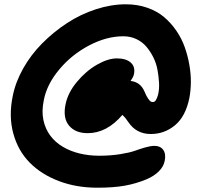

<svg xmlns="http://www.w3.org/2000/svg" viewBox="-20 -686 949 894"><path d="M433.1 188Q335.4 188 253.9 157Q172.4 126 118.2 71Q64 16.1 42 -64.2Q20 -144.5 39.1 -237.8Q51.8 -302.7 87.6 -366.7Q123.5 -430.7 176.3 -483.9Q229 -537.1 292 -578.4Q355 -619.6 426.3 -642.8Q497.6 -666 565.9 -666Q620.1 -666 666 -649.9Q711.9 -633.8 744.1 -606.4Q776.4 -579.1 801.3 -542.7Q826.2 -506.3 840.3 -466.1Q854.5 -425.8 861.8 -383.5Q869.1 -341.3 868.7 -302.5Q868.2 -263.7 861.8 -230Q844.2 -143.6 794.9 -102.8Q745.6 -62 682.1 -62Q614.3 -62 577.1 -118.2Q564.5 -137.7 549.8 -150.9Q477.1 -65.9 388.2 -65.9Q331.1 -65.9 301.5 -101.1Q272 -136.2 285.2 -200.2Q295.9 -253.9 338.1 -304.7Q380.4 -355.5 431.6 -384.8Q482.9 -414.1 523.9 -414.1Q566.9 -414.1 588.6 -394.8Q610.4 -375.5 604 -341.8Q602.1 -329.1 587.9 -309.1Q633.8 -304.2 652.8 -259.8Q662.1 -237.3 670.2 -226.1Q678.2 -214.8 682.4 -212.9Q686.5 -210.9 692.9 -210.9Q706.5 -210.9 715.8 -244.1Q722.2 -270.5 720.5 -301Q718.8 -331.5 713.1 -361.8Q707.5 -392.1 693.4 -420.2Q679.2 -448.2 660.6 -469.7Q642.1 -491.2 614.5 -504.2Q586.9 -517.1 554.2 -517.1Q476.1 -517.1 394.8 -474.4Q313.5 -431.6 255.9 -362.5Q198.2 -293.5 184.1 -220.2Q173.3 -168.5 182.1 -127Q190.9 -85.4 214.4 -54.2Q237.8 -22.9 273.2 -2.2Q308.6 18.6 351.3 28.8Q394 39.1 441.9 39.1Q494.1 39.1 538.8 32Q583.5 24.9 607.9 16.1Q632.3 7.3 657 0.2Q681.6 -6.8 699.2 -6.8Q726.6 -6.8 740 11.7Q753.4 30.3 747.1 62Q742.2 89.4 719.5 111.8Q696.8 134.3 662.1 148.9Q614.3 168.9 561.5 178.5Q508.8 188 433.1 188Z"/></svg>

Font: Shantell Sans Bouncy
Style: Bold Italic
Weight: 700
Italic angle: -11.31°
Designer: Stephen Nixon, Anya Danilova, Shantell Martin
Foundry: Arrow Type
Version: Version 1.006;[9816181b4]